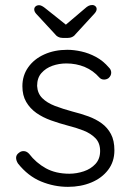

<svg xmlns="http://www.w3.org/2000/svg" viewBox="-20 -716 509 746"><path d="M49.8 -80.8Q42 -93.2 42.6 -104.4Q43.2 -115.5 54.8 -123.2Q62.5 -129.5 73.4 -128.8Q84.2 -128 93 -118.5Q119.8 -83.5 158.1 -62.2Q196.5 -41 249.8 -41Q278.2 -41.2 305.6 -50.4Q333 -59.5 351 -79.1Q369 -98.8 369 -129.2Q369 -160.2 351 -178.9Q333 -197.5 304.4 -208.8Q275.8 -220 243.5 -228Q209.5 -237 177.8 -248.4Q146 -259.8 121.2 -277.2Q96.5 -294.8 81.8 -320Q67 -345.2 67 -381Q67 -422.8 89.8 -454.8Q112.5 -486.8 152.1 -504.6Q191.8 -522.5 241.5 -522.5Q267.2 -522.5 296 -516.1Q324.8 -509.8 352.8 -494.8Q380.8 -479.8 403.2 -453.5Q412 -445.2 412.1 -433.6Q412.2 -422 401.8 -412.5Q393.5 -406.5 383.2 -406.9Q373 -407.2 366 -414.8Q342.2 -442 309.2 -455.8Q276.2 -469.5 237.8 -469.5Q209.2 -469.5 183.5 -460.4Q157.8 -451.2 141 -432.2Q124.2 -413.2 124.2 -382.2Q125.8 -353.2 144.1 -334.9Q162.5 -316.5 193.2 -304.6Q224 -292.8 262 -282.5Q294.2 -274.5 323.4 -263.9Q352.5 -253.2 375.1 -236.8Q397.8 -220.2 411.1 -195.1Q424.5 -170 424.5 -132Q424.5 -87.8 400.1 -55.9Q375.8 -24 334.9 -7Q294 10 244 10Q190.2 10 139.5 -10.9Q88.8 -31.8 49.8 -80.8ZM242 -568.5H225.5Q204 -568.5 192.2 -585L120.5 -662.5Q113 -671 113 -679.5Q113 -686.5 118.2 -691.1Q123.5 -695.8 132.2 -695.8Q142 -695.8 157.8 -682.5L242.2 -615.2L227.5 -613L310.2 -683.2Q317.5 -690 324 -693.2Q330.5 -696.5 338.2 -696.5Q345.5 -696.5 350.5 -692Q355.5 -687.5 355.5 -681Q355.5 -677 353.5 -672.6Q351.5 -668.2 347 -663.2L275.2 -585Q263.5 -568.5 242 -568.5Z"/></svg>

Font: Quicksand Variable Light
Style: Regular
Weight: 300
Designer: Andrew Paglinawan
Foundry: Andrew Paglinawan
Version: Version 3.004